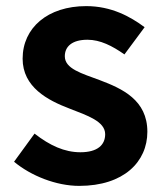

<svg xmlns="http://www.w3.org/2000/svg" viewBox="-20 -594 535 628"><path d="M239 14C385 14 462 -65 462 -163C462 -267 380 -304 306 -332C247 -354 192 -369 192 -410C192 -442 216 -464 266 -464C308 -464 347 -444 387 -416L453 -505C406 -540 344 -574 262 -574C136 -574 54 -503 54 -402C54 -309 136 -266 207 -239C266 -216 324 -197 324 -155C324 -120 299 -96 243 -96C191 -96 143 -118 93 -157L26 -65C81 -19 164 14 239 14Z"/></svg>

Font: Noto Sans CJK KR Bold
Style: Regular
Weight: 700
Designer: Ryoko NISHIZUKA (kana & ideographs); Paul D. Hunt (Latin, Greek & Cyrillic); Wenlong ZHANG (bopomofo); Sandoll Communica
Foundry: Adobe Systems Incorporated
Version: Version 1.004;PS 1.004;hotconv 1.0.82;makeotf.lib2.5.63406